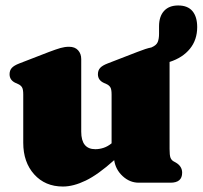

<svg xmlns="http://www.w3.org/2000/svg" viewBox="-20 -668 741 702"><path d="M65 -146V-322.5Q65 -342 60.2 -349.2Q55.5 -356.5 46.5 -360.5L37.5 -364.5Q15 -374.5 15 -396.5Q15 -410.5 23 -419.5Q31 -428.5 50.5 -436L159 -478Q185.5 -488 201.2 -492.5Q217 -497 232.5 -497Q254 -497 265.5 -484.2Q277 -471.5 277 -452V-186.5Q277 -122.5 328.5 -122.5Q343.5 -122.5 358.8 -127.5Q374 -132.5 388 -144V-322.5Q388 -342 383.2 -349.2Q378.5 -356.5 369.5 -360.5L360.5 -364.5Q338 -374.5 338 -396.5Q338 -410.5 346 -419.5Q354 -428.5 373.5 -436L482 -478Q498.5 -484.5 510.8 -488.5Q523 -492.5 533.5 -494.5Q552 -502.5 556.8 -514.5Q561.5 -526.5 561.5 -544.5V-571.5Q561.5 -608 579.8 -628Q598 -648 631.5 -648Q666.5 -648 683.8 -627.2Q701 -606.5 701 -569Q701 -522.5 674.5 -489.8Q648 -457 600 -441.5V-123.5Q600 -100.5 603.2 -91.8Q606.5 -83 614 -78.5L623 -73.5Q646 -60 646 -36.5Q646 0 603.5 0H487.5Q454.5 0 428.5 -24Q402.5 -48 397.5 -82.5Q338.5 -29.5 293.5 -7.8Q248.5 14 210 14Q145 14 105 -30.5Q65 -75 65 -146Z"/></svg>

Font: Fraunces 9pt Soft Black
Style: Regular
Weight: 900
Version: Version 1.000;[b76b70a41]